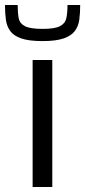

<svg xmlns="http://www.w3.org/2000/svg" viewBox="-29 -751 342 771"><path d="M102 0V-510H181V0ZM142 -586Q88 -586 57 -596.5Q26 -607 12 -626.5Q-2 -646 -5.5 -672.5Q-9 -699 -9 -731H42Q42 -700 46 -678.5Q50 -657 71 -646Q92 -635 142 -635Q191 -635 212 -646Q233 -657 237.5 -678.5Q242 -700 242 -731H293Q293 -699 289.5 -672.5Q286 -646 271.5 -626.5Q257 -607 226 -596.5Q195 -586 142 -586Z"/></svg>

Font: Saira Expanded
Style: Regular
Weight: 400
Width: 7
Designer: Hector Gatti with collaboration of the Omnibus-Type team
Foundry: Omnibus-Type
Version: Version 1.100; ttfautohint (v1.8.3)